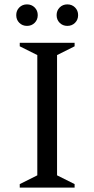

<svg xmlns="http://www.w3.org/2000/svg" viewBox="-20 -855 430 875"><path d="M70 0V-16L150 -56V-604L70 -644V-660H320V-644L240 -604V-56L320 -16V0ZM103 -737Q82 -737 68 -751Q54 -765 54 -786Q54 -807 68 -821Q82 -835 103 -835Q124 -835 138 -821Q152 -807 152 -786Q152 -765 138 -751Q124 -737 103 -737ZM287 -737Q266 -737 252 -751Q238 -765 238 -786Q238 -807 252 -821Q266 -835 287 -835Q308 -835 322 -821Q336 -807 336 -786Q336 -765 322 -751Q308 -737 287 -737Z"/></svg>

Font: Spectral SC
Style: Regular
Weight: 400
Designer: Jean-Baptiste Levee
Foundry: Production Type
Version: Version 2.001